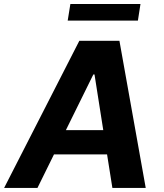

<svg xmlns="http://www.w3.org/2000/svg" viewBox="-42 -929 810 949"><path d="M143.1 0H-21.7L350.1 -727.3H548.3L678.3 0H513.5L487.2 -165.8H224.8ZM283.7 -285.9H468.4L425.1 -561.1H419.4ZM652.3 -909.1 639.6 -827.1H292.6L305.8 -909.1Z"/></svg>

Font: Inter UI
Style: Bold Italic
Weight: 700
Italic angle: 9.39999°
Designer: Rasmus Andersson
Foundry: rsms
Version: 3.2;8d6f07862